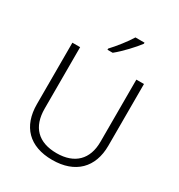

<svg xmlns="http://www.w3.org/2000/svg" viewBox="-218 -1092 1159 1245"><g transform="rotate(30 361.0 -469.0)"><path d="M498 -940V-948H430C404 -904 350 -836 313 -797V-788H352C402 -828 468 -899 498 -940ZM629 -252V-714H572V-248C572 -118 497 -42 362 -42C225 -42 151 -116 151 -254V-714H93V-254C93 -88 187 10 359 10C531 10 629 -89 629 -252Z"/></g></svg>

Font: Noto Sans Bengali Light
Style: Regular
Weight: 300
Designer: Jelle Bosma - Monotype Design Team
Foundry: Monotype Imaging Inc.
Version: Version 2.003